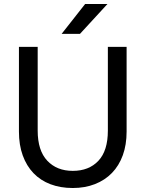

<svg xmlns="http://www.w3.org/2000/svg" viewBox="-20 -935 730 963"><path d="M345 8Q283 8 233 -11Q183 -30 148 -66.5Q113 -103 94 -155.5Q75 -208 75 -275V-700H169V-280Q169 -180 217 -129Q265 -78 345 -78Q426 -78 473.5 -128.5Q521 -179 521 -280V-700H615V-275Q615 -209 596 -156.5Q577 -104 541.5 -67.5Q506 -31 456 -11.5Q406 8 345 8ZM407 -915H519L381 -765H289Z"/></svg>

Font: PT Root UI Medium
Style: Regular
Weight: 500
Designer: Vitaly Kuzmin
Foundry: ParaType Ltd.
Version: Version 2.001G